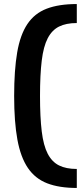

<svg xmlns="http://www.w3.org/2000/svg" viewBox="-20 -825 408 950"><path d="M360 105Q273 105 213.5 82Q154 59 118 6Q82 -47 66 -134.5Q50 -222 50 -350Q50 -478 65 -565.5Q80 -653 115.5 -706Q151 -759 211 -782Q271 -805 360 -805V-711Q307 -711 272 -693.5Q237 -676 216 -635.5Q195 -595 186.5 -525Q178 -455 178 -350Q178 -245 186.5 -175Q195 -105 216 -64.5Q237 -24 272 -6.5Q307 11 360 11Z"/></svg>

Font: Pathway Extreme 8pt Thin 12pt SemiBold
Style: Regular
Weight: 600
Version: Version 1.001;gftools[0.9.26]